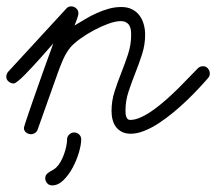

<svg xmlns="http://www.w3.org/2000/svg" viewBox="-67 -409 673 597"><path d="M-24.4 -149.4Q-32.7 -149.4 -40 -155.3Q-47.4 -161.1 -47.4 -170.4Q-47.4 -179.2 -41.5 -186L139.2 -382.3Q145 -389.2 154.3 -389.2Q163.1 -389.2 169.9 -383.1Q176.8 -377 176.8 -367.7Q176.8 -363.8 175.3 -358.9Q173.8 -354 171.9 -348.6Q169.9 -343.3 168 -338.1Q166 -333 164.6 -329.6Q180.7 -339.4 198 -349.6Q215.3 -359.9 233.6 -368.2Q252 -376.5 271 -381.8Q290 -387.2 310.1 -387.2Q329.1 -387.2 343 -380.4Q356.9 -373.5 366 -361.8Q375 -350.1 379.6 -334.5Q384.3 -318.8 384.3 -301.3Q384.3 -270 374.8 -240.5Q365.2 -210.9 353.8 -182.1Q342.3 -153.3 332.8 -124.5Q323.2 -95.7 323.2 -65.9Q323.2 -62 323.5 -56.9Q323.7 -51.8 325.2 -47.1Q326.7 -42.5 329.6 -39.3Q332.5 -36.1 337.9 -36.1Q354 -36.1 373 -45.2Q392.1 -54.2 411.9 -68.6Q431.6 -83 451.7 -100.8Q471.7 -118.7 489.5 -136.5Q507.3 -154.3 522.5 -170.2Q537.6 -186 547.9 -196.3Q554.2 -203.1 564.5 -203.1Q573.7 -203.1 579.6 -196Q585.4 -189 585.4 -180.2Q585.4 -172.9 580.1 -166.5Q568.4 -152.8 551.5 -134.8Q534.7 -116.7 514.6 -97.4Q494.6 -78.1 472.2 -59.6Q449.7 -41 427 -26.1Q404.3 -11.2 381.8 -2.2Q359.4 6.8 339.8 6.8Q323.7 6.8 312.5 1.2Q301.3 -4.4 293.9 -13.9Q286.6 -23.4 283.2 -36.4Q279.8 -49.3 279.8 -64Q279.8 -95.2 289.3 -124.8Q298.8 -154.3 310.3 -183.1Q321.8 -211.9 331.3 -241Q340.8 -270 340.8 -300.8Q340.8 -309.6 339.6 -317.1Q338.4 -324.7 334.7 -330.6Q331.1 -336.4 324.7 -339.8Q318.4 -343.3 308.1 -343.3Q292.5 -343.3 270 -335.2Q247.6 -327.1 224.9 -314.9Q202.1 -302.7 182.6 -288.6Q163.1 -274.4 152.8 -262.7Q139.2 -246.6 129.4 -224.4Q119.6 -202.1 112.8 -182.6L49.8 -5.4Q47.4 1 41.7 4.6Q36.1 8.3 29.8 8.3Q21 8.3 14.2 2.9Q7.3 -2.4 7.3 -11.7Q7.3 -13.2 11 -24.4Q14.6 -35.6 20.5 -53Q26.4 -70.3 33.9 -92Q41.5 -113.8 49.6 -136.7Q57.6 -159.7 65.7 -182.4Q73.7 -205.1 80.6 -223.9Q87.4 -242.7 92.3 -255.9Q97.2 -269 98.6 -273.9Q94.2 -269 84.7 -258.1Q75.2 -247.1 63 -233.4Q50.8 -219.7 37.1 -204.8Q23.4 -189.9 11.2 -177.5Q-1 -165 -10.7 -157.2Q-20.5 -149.4 -24.4 -149.4ZM163.6 2.9Q172.4 2.9 179 9Q185.5 15.1 185.5 24.4Q185.5 40.5 178.5 64.7Q171.4 88.9 159.2 111.8Q147 134.8 130.4 151.1Q113.8 167.5 95.2 167.5Q85.9 167.5 79.8 160.9Q73.7 154.3 73.7 145Q73.7 138.2 77.4 133.5Q81.1 128.9 86.4 125.7Q91.8 122.6 97.4 119.4Q103 116.2 107.4 112.3Q114.7 105.5 121.1 94.5Q127.4 83.5 131.8 71.3Q136.2 59.1 138.9 46.6Q141.6 34.2 141.6 24.4Q141.6 15.6 148.2 9.3Q154.8 2.9 163.6 2.9Z"/></svg>

Font: Helvetia Verbundene
Style: Regular
Weight: 400
Designer: Peter Wiegel, original typeface by Carl Albert Fahrenwaldt 1901
Foundry: Peter Wiegel
Version: Version 2.000